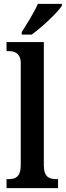

<svg xmlns="http://www.w3.org/2000/svg" viewBox="-20 -979 342 999"><path d="M93 -812V-799H145C199 -838 280 -914 302 -949V-959H177C158 -914 120 -855 93 -812ZM14 0H282V-47H272C235 -47 208 -59 208 -120V-760H14V-713H25C53 -713 88 -705 88 -649V-120C88 -59 61 -47 25 -47H14Z"/></svg>

Font: Noto Serif Bengali Condensed
Style: Regular
Weight: 400
Width: 3
Designer: Juan Bruce, Universal Thirst, Indian Type Foundry and the Monotype Design Team.
Foundry: Monotype Imaging Inc.
Version: Version 2.003